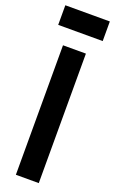

<svg xmlns="http://www.w3.org/2000/svg" viewBox="-181 -923 576 962"><g transform="rotate(20 106.5 -441.5)"><path d="M45.9 -690.4H168V0H45.9ZM-11.7 -882.8H225.6V-778.3H-11.7Z"/></g></svg>

Font: Dinish Condensed
Style: Bold
Weight: 700
Width: 3
Designer: Bert Driehuis
Foundry: Playbeing
Version: Version 3.006; git-39231f3c-release